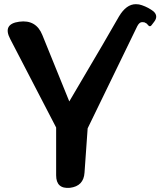

<svg xmlns="http://www.w3.org/2000/svg" viewBox="-20 -893 769 920"><path d="M249 -282 29 -706Q-9 -778 72 -789Q153 -800 183 -725L312 -407Q413 -578 472 -679Q531 -780 550 -814Q585 -873 631 -873Q647 -873 660 -868Q692 -857 716 -838Q728 -827 728.5 -814.5Q729 -802 719 -789L706 -772Q699 -763 691 -771L683 -780L672 -786L661 -787Q648 -787 638 -768L400 -278L385 -66Q381 -1 315 7Q249 13 249 -53Z"/></svg>

Font: MaokenZhuyuanTi
Style: Regular
Weight: 400
Designer: Fontworks Inc & LongZhuTi team: ZERO子、时光羊、荆南、频凡、刘鹏、Little White Dog、帆影Magmeta、奈白不弍、白日月球、ChaoTawei、雨三（排名不分先后）
Version: Version 1.000; 20230222